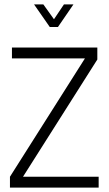

<svg xmlns="http://www.w3.org/2000/svg" viewBox="-20 -848 491 868"><path d="M420 -633V-579L84 -49H426V0H25V-49L364 -584H34V-633ZM242 -726H205L134 -828H176L224 -761L269 -828H312Z"/></svg>

Font: TajawalTap
Style: Regular
Weight: 300
Designer: Boutros Fonts
Foundry: Created by Boutros International 2017
Version: Version 2.700